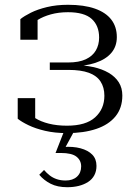

<svg xmlns="http://www.w3.org/2000/svg" viewBox="-20 -546 575 802"><path d="M293 -4 249 77 244 68Q285 65 316.5 73.5Q348 82 365.5 100Q383 118 383 147Q383 169 374 186Q365 203 348 214Q331 225 309 230.5Q287 236 261 236Q220 236 191.5 221.5Q163 207 144 184L164 164Q175 177 188 187Q201 197 217.5 202.5Q234 208 254 208Q284 208 301.5 192Q319 176 319 149Q319 124 299.5 108.5Q280 93 234 93H212L250 -4ZM260 -21Q339 -21 377.5 -56Q416 -91 416 -146Q416 -181 400 -205.5Q384 -230 351 -242Q318 -254 266 -254H188V-285H264Q310 -285 338.5 -298.5Q367 -312 380.5 -335.5Q394 -359 394 -389Q394 -439 363 -467Q332 -495 264 -495Q225 -495 192.5 -486Q160 -477 137 -462.5Q114 -448 102 -430Q99 -437 101.5 -445Q104 -453 109.5 -460Q115 -467 122.5 -471Q130 -475 137 -476V-380H65V-466Q81 -479 109 -493Q137 -507 176.5 -516.5Q216 -526 264 -526Q331 -526 376.5 -510Q422 -494 445 -464Q468 -434 468 -391Q468 -352 445 -325Q422 -298 378.5 -283.5Q335 -269 275 -268L310 -283V-258L288 -274Q332 -274 369 -266Q406 -258 433.5 -242Q461 -226 476 -202.5Q491 -179 491 -147Q491 -95 462.5 -60Q434 -25 382 -7.5Q330 10 260 10Q209 10 168.5 0.5Q128 -9 99 -23Q70 -37 54 -50V-136H127V-40Q119 -41 111.5 -45Q104 -49 98.5 -56Q93 -63 90.5 -71Q88 -79 91 -86Q103 -68 126.5 -53Q150 -38 184 -29.5Q218 -21 260 -21Z"/></svg>

Font: Roboto Serif 120pt Expanded Light
Style: Regular
Weight: 300
Width: 7
Designer: Greg Gazdowicz
Foundry: Commercial Type
Version: Version 1.008